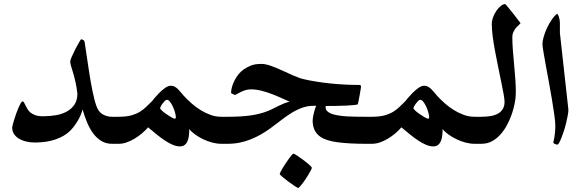

<svg xmlns="http://www.w3.org/2000/svg" viewBox="-20 -704 2854 940"><path d="M552.2 0H528.3Q500 0 477.8 -12.9Q455.6 -25.9 438.2 -48.3Q420.9 -70.8 407.7 -101.6Q394.5 -132.3 384.3 -168.5Q377.9 -141.6 360.4 -112.3Q342.8 -83 322.3 -62.5Q295.4 -36.6 252.2 -21.5Q209 -6.3 150.4 -6.3Q127 -6.3 106.7 -11.5Q86.4 -16.6 71.3 -26.1Q56.2 -35.6 47.9 -49.1Q39.6 -62.5 39.6 -79.1Q39.6 -82.5 42.2 -92.8Q44.9 -103 49.3 -117.7Q53.7 -132.3 59.3 -147.9Q64.9 -163.6 70.6 -176.8Q76.2 -189.9 81.3 -198.7Q86.4 -207.5 90.3 -207.5Q95.7 -207.5 99.4 -198.7Q103 -189.9 106.9 -183.6Q110.4 -178.2 114.7 -169.9Q119.1 -161.6 127.9 -154.1Q136.7 -146.5 151.6 -140.6Q166.5 -134.8 190.9 -134.8Q224.6 -134.8 254.6 -140.1Q284.7 -145.5 307.9 -158.4Q331.1 -171.4 345 -192.6Q358.9 -213.9 358.9 -245.6Q355.5 -275.9 349.9 -301Q344.2 -326.2 338.4 -345.7L328.1 -379.9Q323.7 -394.5 323.7 -402.8Q323.7 -408.7 331.3 -426.3Q338.9 -443.8 348.6 -462.9Q358.4 -481.9 367.2 -496.8Q376 -511.7 377 -511.7Q380.4 -511.7 387.2 -508.5Q394 -505.4 395 -494.1Q402.3 -446.3 409.7 -395.5Q417 -344.7 425 -299.3Q433.1 -253.9 441.9 -218.8Q450.7 -183.6 460 -167.5Q470.7 -149.4 489.5 -140.9Q508.3 -132.3 528.3 -132.3H552.2Q564.5 -132.3 571.5 -124.8Q578.6 -117.2 582.3 -106.7Q585.9 -96.2 586.9 -85.2Q587.9 -74.2 587.9 -66.4Q587.9 -58.6 586.9 -47.4Q585.9 -36.1 582.3 -25.4Q578.6 -14.6 571.5 -7.3Q564.5 0 552.2 0Z M1086.9 0H1063.5Q1042 0 1018.8 -6.1Q995.6 -12.2 974.4 -22.5Q953.1 -32.7 935.1 -45.7Q917 -58.6 906.7 -72.3Q906.7 -56.6 905 -41.3Q903.3 -25.9 898.4 -13.9Q893.6 -2 884.5 5.4Q875.5 12.7 860.8 12.7Q844.2 12.7 826.2 5.1Q808.1 -2.4 788.3 -15.4Q768.6 -28.3 747.8 -45.2Q727.1 -62 705.1 -80.6Q691.4 -64.9 674.3 -50.5Q657.2 -36.1 638.4 -24.9Q619.6 -13.7 600.1 -6.8Q580.6 0 560.5 0H536.6Q524.4 0 517.3 -7.3Q510.3 -14.6 506.8 -25.4Q503.4 -36.1 502.4 -47.4Q501.5 -58.6 501.5 -66.4Q501.5 -74.2 502.4 -85.2Q503.4 -96.2 506.8 -106.7Q510.3 -117.2 517.3 -124.8Q524.4 -132.3 536.6 -132.3H560.5Q598.1 -132.3 623.3 -139.4Q648.4 -146.5 666.3 -157.7Q684.1 -168.9 697.8 -182.9Q711.4 -196.8 725.1 -209.5Q725.6 -210.9 735.4 -222.7Q745.1 -234.4 758.5 -248Q772 -261.7 787.4 -272.9Q802.7 -284.2 816.4 -284.2Q826.7 -284.2 835 -279.8Q843.3 -275.4 850.6 -268.3Q857.9 -261.2 865.2 -252.2Q872.6 -243.2 880.9 -233.9Q897.5 -215.8 918 -197.8Q938.5 -179.7 961.7 -165.3Q984.9 -150.9 1010.3 -141.6Q1035.6 -132.3 1063.5 -132.3H1086.9Q1099.1 -132.3 1106.4 -124.8Q1113.8 -117.2 1117.2 -106.7Q1120.6 -96.2 1121.6 -85.2Q1122.6 -74.2 1122.6 -66.4Q1122.6 -58.6 1121.6 -47.4Q1120.6 -36.1 1117.2 -25.4Q1113.8 -14.6 1106.7 -7.3Q1099.6 0 1086.9 0ZM840.8 -130.9Q840.8 -139.6 836.7 -154.1Q832.5 -168.5 826.4 -181.9Q820.3 -195.3 812.5 -205.3Q804.7 -215.3 797.9 -215.3Q792 -215.3 786.1 -209.2Q780.3 -203.1 775.1 -196Q770 -189 766.8 -182.1Q763.7 -175.3 763.7 -174.8Q763.7 -170.9 773.2 -162.1Q782.7 -153.3 795.4 -144.8Q808.1 -136.2 819.3 -129.6Q830.6 -123 834.5 -123Q837.9 -123 839.4 -124.3Q840.8 -125.5 840.8 -130.9Z M1792.5 0H1768.6Q1693.4 0 1635.7 -7.1Q1578.1 -14.2 1548.8 -34.2Q1510.7 -60.1 1510.7 -114.3Q1510.7 -120.6 1512.2 -129.6Q1513.7 -138.7 1516.1 -148.7Q1518.6 -158.7 1521.5 -168.7Q1524.4 -178.7 1527.8 -186H1516.1Q1485.8 -186 1459 -176.3Q1432.1 -166.5 1406.5 -150.6Q1380.9 -134.8 1355.7 -115Q1330.6 -95.2 1304.2 -76.2Q1282.7 -60.5 1259.5 -47.1Q1236.3 -33.7 1210.2 -22.9Q1184.1 -12.2 1155.5 -6.1Q1127 0 1095.2 0H1071.3Q1059.1 0 1052 -7.3Q1044.9 -14.6 1041.5 -25.4Q1038.1 -36.1 1037.1 -47.4Q1036.1 -58.6 1036.1 -66.4Q1036.1 -74.2 1037.1 -85.2Q1038.1 -96.2 1041.5 -106.7Q1044.9 -117.2 1052 -124.8Q1059.1 -132.3 1071.3 -132.3H1095.2Q1159.7 -132.3 1207 -138.9Q1254.4 -145.5 1292.5 -161.1Q1304.2 -165.5 1317.4 -172.4Q1330.6 -179.2 1344.5 -186Q1358.4 -192.9 1372.1 -198.2Q1385.7 -203.6 1397.9 -206.1Q1384.3 -211.4 1362.8 -221.7Q1341.3 -231.9 1315.7 -241.9Q1290 -252 1262 -259.3Q1233.9 -266.6 1208 -266.6Q1194.3 -266.6 1181.2 -262.5Q1168 -258.3 1157.5 -252.9Q1147 -247.6 1139.4 -243.4Q1131.8 -239.3 1131.3 -239.3Q1129.9 -239.3 1126.5 -240.5Q1123 -241.7 1119.9 -243.4Q1116.7 -245.1 1114 -246.6Q1111.3 -248 1111.3 -249.5Q1111.3 -262.2 1115.7 -278.1Q1120.1 -293.9 1128.2 -310.1Q1136.2 -326.2 1147.9 -340.6Q1159.7 -355 1173.8 -364.7Q1189.9 -375.5 1209.2 -383.3Q1228.5 -391.1 1259.8 -391.1Q1279.8 -391.1 1306.4 -381.6Q1333 -372.1 1361.3 -359.1Q1389.6 -346.2 1418 -333.5Q1446.3 -320.8 1469.2 -315.9Q1521.5 -303.7 1593 -295.9Q1664.6 -288.1 1741.2 -288.1Q1744.6 -288.1 1746.1 -285.2Q1747.6 -282.2 1747.6 -279.3Q1747.6 -277.8 1745.6 -265.9Q1743.7 -253.9 1741 -239.5Q1738.3 -225.1 1735.8 -211.4Q1733.4 -197.8 1731.9 -193.8Q1731.4 -191.9 1715.1 -189.9Q1698.7 -188 1675 -187Q1651.4 -186 1624.3 -185.5Q1597.2 -185.1 1574.7 -185.1Q1574.2 -183.6 1574.2 -181.2V-176.8Q1574.2 -168 1581.3 -160.6Q1588.4 -153.3 1599.1 -148.4Q1613.3 -142.6 1635.3 -138.9Q1657.2 -135.3 1681.2 -134Q1705.1 -132.8 1728.3 -132.6Q1751.5 -132.3 1768.6 -132.3H1792.5Q1804.7 -132.3 1811.8 -124.8Q1818.8 -117.2 1822.5 -106.7Q1826.2 -96.2 1827.1 -85.2Q1828.1 -74.2 1828.1 -66.4Q1828.1 -58.6 1827.1 -47.4Q1826.2 -36.1 1822.5 -25.4Q1818.8 -14.6 1811.8 -7.3Q1804.7 0 1792.5 0ZM1506.8 117.7Q1506.8 120.1 1502.7 128.2Q1498.5 136.2 1492.2 147.2Q1485.8 158.2 1477.8 170.4Q1469.7 182.6 1462.2 192.6Q1454.6 202.6 1448.2 209.5Q1441.9 216.3 1439.5 216.3Q1437.5 216.3 1422.9 206.8Q1408.2 197.3 1392.1 185.3Q1376 173.3 1362.8 162.1Q1349.6 150.9 1349.6 147.9Q1349.6 145.5 1353.8 137Q1357.9 128.4 1364.7 117.4Q1371.6 106.4 1379.6 94.2Q1387.7 82 1395 72Q1402.3 62 1408.2 55.2Q1414.1 48.3 1416.5 48.3Q1420.4 48.3 1435.1 58.1Q1449.7 67.9 1465.8 79.8Q1481.9 91.8 1494.4 103Q1506.8 114.3 1506.8 117.7Z M2327.1 0H2303.7Q2282.2 0 2259 -6.1Q2235.8 -12.2 2214.6 -22.5Q2193.4 -32.7 2175.3 -45.7Q2157.2 -58.6 2147 -72.3Q2147 -56.6 2145.3 -41.3Q2143.6 -25.9 2138.7 -13.9Q2133.8 -2 2124.8 5.4Q2115.7 12.7 2101.1 12.7Q2084.5 12.7 2066.4 5.1Q2048.3 -2.4 2028.6 -15.4Q2008.8 -28.3 1988 -45.2Q1967.3 -62 1945.3 -80.6Q1931.6 -64.9 1914.6 -50.5Q1897.5 -36.1 1878.7 -24.9Q1859.9 -13.7 1840.3 -6.8Q1820.8 0 1800.8 0H1776.9Q1764.6 0 1757.6 -7.3Q1750.5 -14.6 1747.1 -25.4Q1743.7 -36.1 1742.7 -47.4Q1741.7 -58.6 1741.7 -66.4Q1741.7 -74.2 1742.7 -85.2Q1743.7 -96.2 1747.1 -106.7Q1750.5 -117.2 1757.6 -124.8Q1764.6 -132.3 1776.9 -132.3H1800.8Q1838.4 -132.3 1863.5 -139.4Q1888.7 -146.5 1906.5 -157.7Q1924.3 -168.9 1938 -182.9Q1951.7 -196.8 1965.3 -209.5Q1965.8 -210.9 1975.6 -222.7Q1985.4 -234.4 1998.8 -248Q2012.2 -261.7 2027.6 -272.9Q2043 -284.2 2056.6 -284.2Q2066.9 -284.2 2075.2 -279.8Q2083.5 -275.4 2090.8 -268.3Q2098.1 -261.2 2105.5 -252.2Q2112.8 -243.2 2121.1 -233.9Q2137.7 -215.8 2158.2 -197.8Q2178.7 -179.7 2201.9 -165.3Q2225.1 -150.9 2250.5 -141.6Q2275.9 -132.3 2303.7 -132.3H2327.1Q2339.4 -132.3 2346.7 -124.8Q2354 -117.2 2357.4 -106.7Q2360.8 -96.2 2361.8 -85.2Q2362.8 -74.2 2362.8 -66.4Q2362.8 -58.6 2361.8 -47.4Q2360.8 -36.1 2357.4 -25.4Q2354 -14.6 2346.9 -7.3Q2339.8 0 2327.1 0ZM2081.1 -130.9Q2081.1 -139.6 2076.9 -154.1Q2072.8 -168.5 2066.7 -181.9Q2060.5 -195.3 2052.7 -205.3Q2044.9 -215.3 2038.1 -215.3Q2032.2 -215.3 2026.4 -209.2Q2020.5 -203.1 2015.4 -196Q2010.3 -189 2007.1 -182.1Q2003.9 -175.3 2003.9 -174.8Q2003.9 -170.9 2013.4 -162.1Q2022.9 -153.3 2035.6 -144.8Q2048.3 -136.2 2059.6 -129.6Q2070.8 -123 2074.7 -123Q2078.1 -123 2079.6 -124.3Q2081.1 -125.5 2081.1 -130.9Z M2505.4 -255.4Q2505.4 -247.1 2504.6 -234.1Q2503.9 -221.2 2501.2 -205.6Q2498.5 -189.9 2493.9 -172.6Q2489.3 -155.3 2482.9 -137.7Q2474.1 -114.3 2461.2 -90.1Q2448.2 -65.9 2430.4 -45.9Q2412.6 -25.9 2389.4 -12.9Q2366.2 0 2336.9 0H2311.5Q2299.3 0 2292.2 -4.4Q2285.2 -8.8 2281.7 -17.3Q2278.3 -25.9 2277.3 -38.1Q2276.4 -50.3 2276.4 -66.4Q2276.4 -78.6 2277.3 -90.6Q2278.3 -102.5 2281.7 -111.6Q2285.2 -120.6 2292.2 -126.5Q2299.3 -132.3 2311.5 -132.3H2336.9Q2360.8 -132.3 2381.6 -135.7Q2402.3 -139.2 2417.5 -147.5Q2432.6 -155.8 2441.4 -170.2Q2450.2 -184.6 2450.2 -205.1Q2450.2 -217.3 2445.6 -243.4Q2440.9 -269.5 2433.8 -303.7Q2426.8 -337.9 2418.7 -377.2Q2410.6 -416.5 2403.6 -454.3Q2396.5 -492.2 2392.1 -526.4Q2387.7 -560.5 2387.7 -585.4Q2387.7 -602.1 2394 -619.4Q2400.4 -636.7 2410.4 -651.4Q2420.4 -666 2432.1 -675Q2443.8 -684.1 2453.6 -684.1Q2454.1 -684.1 2460 -677.2Q2465.8 -670.4 2474.1 -660.4Q2482.4 -650.4 2491.7 -638.4Q2501 -626.5 2509 -616.2Q2517.1 -606 2522.7 -598.4Q2528.3 -590.8 2528.3 -590.3Q2528.3 -588.9 2522.2 -583.7Q2516.1 -578.6 2508.3 -570.1Q2500.5 -561.5 2494.4 -549.3Q2488.3 -537.1 2488.3 -521.5Q2488.3 -495.6 2490.7 -461.2Q2493.2 -426.8 2496.8 -389.9Q2500.5 -353 2502.9 -317.6Q2505.4 -282.2 2505.4 -255.4Z M2762.7 -167.5Q2762.7 -154.8 2759.3 -137Q2755.9 -119.1 2751.2 -99.9Q2746.6 -80.6 2740.5 -62.3Q2734.4 -43.9 2728.5 -29.1Q2722.7 -14.2 2717.5 -5.1Q2712.4 3.9 2709.5 3.9Q2703.6 3.9 2696.3 0.7Q2689 -2.4 2689 -7.8Q2689 -9.8 2690.7 -14.6Q2692.4 -19.5 2693.8 -29.1Q2695.3 -38.6 2697 -53.5Q2698.7 -68.4 2698.7 -89.4Q2698.7 -107.9 2693.8 -142.3Q2689 -176.8 2682.1 -218Q2675.3 -259.3 2667 -303.2Q2658.7 -347.2 2651.9 -385.3Q2645 -423.3 2640.4 -451.2Q2635.7 -479 2635.7 -487.8Q2635.7 -502.4 2641.8 -523.9Q2647.9 -545.4 2658 -566.9Q2668 -588.4 2681.2 -607.7Q2694.3 -627 2708.5 -637.2Q2715.8 -627 2718.5 -613.3Q2721.2 -599.6 2721.2 -590.3V-542.5Z"/></svg>

Font: Accordance
Style: Bold-Italic
Weight: 700
Italic angle: -11°
Version: Version 1.2 (build January 31, 2020) Miklal Software Solutio